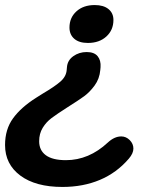

<svg xmlns="http://www.w3.org/2000/svg" viewBox="-29 -520 643 760"><path d="M246 -411Q246 -450 273.5 -475Q301 -500 346 -500Q381 -500 400.5 -484Q420 -468 420 -441Q420 -401 392 -375.5Q364 -350 319 -350Q284 -350 265 -366.5Q246 -383 246 -411ZM-9 54Q-9 -8 22.5 -51.5Q54 -95 114 -133L141 -150Q187 -177 210 -197Q233 -217 235 -243L236 -254Q238 -281 261 -297.5Q284 -314 314 -314Q344 -314 357.5 -297.5Q371 -281 369 -254L368 -243Q365 -208 345.5 -181.5Q326 -155 304 -139Q282 -123 236 -94Q197 -69 175.5 -53Q154 -37 140 -14Q126 9 126 39Q126 75 152.5 94.5Q179 114 232 114Q323 114 398 44Q424 20 451 20Q470 20 484.5 34.5Q499 49 499 68Q499 87 481 108Q433 164 366.5 192Q300 220 218 220Q112 220 51.5 175Q-9 130 -9 54Z"/></svg>

Font: Kodchasan
Style: Bold Italic
Weight: 700
Italic angle: -10°
Version: Version 1.000; ttfautohint (v1.6)